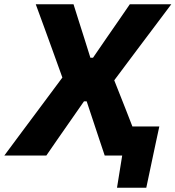

<svg xmlns="http://www.w3.org/2000/svg" viewBox="-46 -733 827 905"><path d="M-25.5 0Q11.5 -50 49.8 -101.5Q88 -153 130 -209L248 -367.5L201.5 -496.5Q183 -547 164 -599.8Q145 -652.5 122.5 -713H300.5Q313.5 -671 326.5 -630.5Q339.5 -590 351 -553.5L380 -461H392.5L457 -555Q482.5 -591.5 510.2 -631.8Q538 -672 566 -713H761.5Q717.5 -654.5 677.2 -600.8Q637 -547 602.5 -501.5L492.5 -354.5L545.5 -220.5Q554 -199 562 -178.2Q570 -157.5 578 -137H705Q697 -101 689.2 -63.8Q681.5 -26.5 673.5 10Q666 45.5 658.5 81Q651 116.5 643.5 152H505.5L530 0H447.5Q434 -40 422 -76.2Q410 -112.5 399 -145.5L362.5 -255.5H350L273 -145Q248.5 -110 224.2 -75Q200 -40 172.5 0Z"/></svg>

Font: Commissioner
Style: Bold Italic
Weight: 700
Italic angle: -12°
Designer: Kostas Bartsokas
Foundry: Kostas Bartsokas
Version: Version 1.000; ttfautohint (v1.8.3)